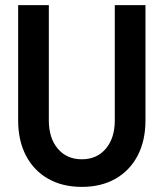

<svg xmlns="http://www.w3.org/2000/svg" viewBox="-20 -720 640 751"><path d="M300 11Q224 11 168 -21Q112 -53 81.5 -111.5Q51 -170 51 -249V-700H171V-249Q171 -180 206 -138.5Q241 -97 300 -97Q359 -97 394 -138.5Q429 -180 429 -249V-700H549V-249Q549 -170 518.5 -111.5Q488 -53 432 -21Q376 11 300 11Z"/></svg>

Font: Red Hat Mono Medium
Style: Regular
Weight: 500
Monospace: yes
Designer: Pentagram, MCKL
Foundry: Pentagram, MCKL
Version: Version 1.023; ttfautohint (v1.8.3)